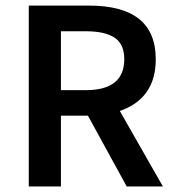

<svg xmlns="http://www.w3.org/2000/svg" viewBox="-20 -674 640 694"><path d="M200.2 -255.9V0H84V-653.8H301.8Q543 -653.8 543 -460Q543 -317.9 413.1 -272.9L568.8 0H438L297.9 -255.9ZM200.2 -561V-348.1H290Q429.2 -348.1 429.2 -460Q429.2 -514.2 394.5 -537.6Q359.9 -561 290 -561Z"/></svg>

Font: SourceCodePro-Semibold
Style: Regular
Weight: 600
Monospace: yes
Designer: Paul D. Hunt
Foundry: Adobe Systems Incorporated
Version: Version 1.009;PS 1.000;hotconv 1.0.70;makeotf.lib2.5.5900